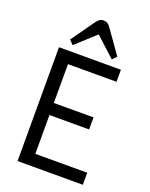

<svg xmlns="http://www.w3.org/2000/svg" viewBox="-165 -992 841 1078"><g transform="rotate(20 255.0 -453.5)"><path d="M78 0V-680H448V-608H158V-376H395V-304H158V-72H468V0ZM146 -717 122 -742 219 -879Q230 -894 239.5 -900.5Q249 -907 263 -907Q277 -907 286.5 -901Q296 -895 307 -879L404 -742L380 -717L263 -824Z"/></g></svg>

Font: Imprima
Style: Regular
Weight: 400
Designer: Eduardo Tunni
Foundry: Eduardo Tunni
Version: Version 1.002; ttfautohint (v1.8.4.7-5d5b);gftools[0.9.23]